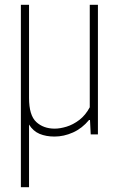

<svg xmlns="http://www.w3.org/2000/svg" viewBox="-20 -560 500 800"><path d="M207 9Q172 9 145 -2.2Q118 -13.5 101 -41V220H67V-540H101V-152Q101 -79.5 131 -51.8Q161 -24 208 -24Q230 -24 257.2 -32.2Q284.5 -40.5 310.2 -60Q336 -79.5 354 -113V-540H388V0H358L355 -60H351Q322 -25 284 -8Q246 9 207 9Z"/></svg>

Font: Encode Sans Condensed Condensed Thin
Style: Regular
Weight: 100
Width: 3
Designer: Multiple Designers
Foundry: Impallari Type
Version: Version 3.000; ttfautohint (v1.8.3) -l 8 -r 50 -G 200 -x 14 